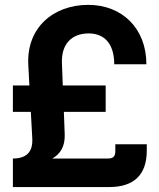

<svg xmlns="http://www.w3.org/2000/svg" viewBox="-20 -758 646 778"><path d="M32.7 -115.7H32.2V0H422.4C523.4 0 574.7 -50.8 574.7 -147V-173.3H447.3V-145.5C447.3 -124.5 438.5 -115.7 418 -115.7H191.9C224.1 -133.8 244.1 -164.1 242.2 -214.4L238.8 -304.7H408.2V-411.6H234.4L231 -501C227.5 -580.1 271 -622.6 339.4 -622.6C403.3 -622.6 442.9 -580.1 442.9 -497.6H573.2C573.2 -642.6 475.1 -738.3 337.4 -738.3C196.8 -738.3 86.4 -646 94.7 -494.6L99.1 -411.6H32.2V-304.7H105L110.8 -196.3C113.8 -139.6 84 -115.7 32.7 -115.7Z"/></svg>

Font: Raveo Display Display SemiBold
Style: Regular
Weight: 600
Designer: Jakub Foglar, Rasmus Andersson (Inter)
Foundry: Jakubfoglar.com
Version: Version 1.100;Glyphs 3.2.3 (3260)